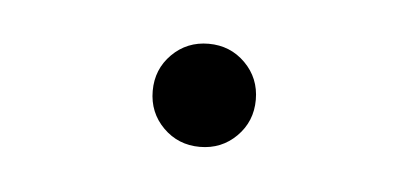

<svg xmlns="http://www.w3.org/2000/svg" viewBox="-25 -350 299 141"><g transform="rotate(5 125.0 -280.0)"><path d="M125 -242Q109 -242 98 -253Q87 -264 87 -280Q87 -296 98 -307Q109 -318 125 -318Q141 -318 152 -307Q163 -296 163 -280Q163 -264 152 -253Q141 -242 125 -242Z"/></g></svg>

Font: Red Hat Display
Style: Regular
Weight: 300
Designer: Pentagram, MCKL
Foundry: Pentagram, MCKL
Version: Version 1.023